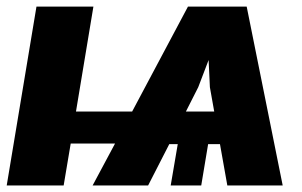

<svg xmlns="http://www.w3.org/2000/svg" viewBox="-20 -566 922 586"><path d="M673.8 0 651.4 -126H615.2L594.2 0H501L522.5 -126H496.6L432.1 0H262.7L331.1 -127.9H195.8L174.3 0H0.5L91.3 -545.9H265.1L211.9 -225.6H383.3L553.7 -545.9H732.9L842.8 0ZM547.4 -225.6H633.8L620.6 -299.8L616.7 -382.8L585 -299.8Z"/></svg>

Font: Inter Display Extra Bold
Style: Italic
Weight: 800
Italic angle: -9.39999°
Designer: Rasmus Andersson
Foundry: rsms
Version: Version 4.000;git-4fc901f